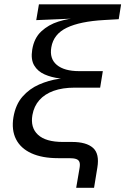

<svg xmlns="http://www.w3.org/2000/svg" viewBox="-20 -748 599 908"><path d="M340.3 140.1 356.4 45.9Q359.4 28.3 355.7 18.3Q352.1 8.3 340.6 4.2Q329.1 0 307.6 0H254.9Q179.2 0 128.4 -23.2Q77.6 -46.4 55.7 -89.8Q33.7 -133.3 43.5 -193.4Q53.7 -253.9 86.7 -291.3Q119.6 -328.6 165 -348.4Q210.4 -368.2 258.3 -375.2Q306.2 -382.3 346.2 -382.3L344.2 -372.1Q304.2 -372.1 263.7 -377Q223.1 -381.8 190.7 -396.2Q158.2 -410.6 141.6 -438.7Q125 -466.8 132.3 -512.7Q141.1 -567.9 175.3 -599.6Q209.5 -631.3 256.3 -646Q303.2 -660.6 349.6 -663.6V-661.1L151.4 -652.8L164.1 -727.5H552.7L541.5 -657.2L473.1 -653.3Q358.9 -647 296.1 -616.9Q233.4 -586.9 222.7 -524.4Q213.4 -470.7 248.5 -441.2Q283.7 -411.6 354.5 -411.6H466.3L453.6 -333.5H332.5Q275.9 -333.5 233.6 -318.4Q191.4 -303.2 166 -274.4Q140.6 -245.6 133.3 -204.1Q123 -144.5 159.7 -110.6Q196.3 -76.7 277.3 -76.7H320.8Q388.2 -76.7 419.7 -48.8Q451.2 -21 440.4 44.4L424.8 140.1Z"/></svg>

Font: Inter Variable
Style: Italic
Weight: 400
Italic angle: -9.39999°
Designer: Rasmus Andersson
Foundry: rsms
Version: Version 4.001;git-9221beed3